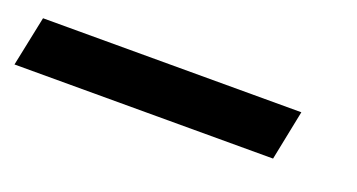

<svg xmlns="http://www.w3.org/2000/svg" viewBox="-90 -71 633 340"><g transform="rotate(20 226.5 99.0)"><path d="M-46.4 51.8H440.4L421.4 146H-65.9Z"/></g></svg>

Font: Reddit Sans Vanilla ExtraBold
Style: Italic
Weight: 800
Italic angle: -11.25°
Designer: Stephen Hutchings
Version: Version 1.013